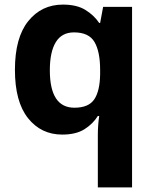

<svg xmlns="http://www.w3.org/2000/svg" viewBox="-20 -576 673 836"><path d="M406 11Q406 -31 412 -71H406Q385 -37 348 -13.5Q311 10 251 10Q159 10 102 -61.5Q45 -133 45 -272Q45 -412 103 -484Q161 -556 254 -556Q314 -556 351.5 -533Q389 -510 412 -476H416L429 -546H555V240H406ZM304 -107Q366 -107 390.5 -143.5Q415 -180 416 -253V-271Q416 -351 391.5 -393Q367 -435 302 -435Q249 -435 223 -392.5Q197 -350 197 -270Q197 -107 304 -107Z"/></svg>

Font: Noto Sans Bamum
Style: Bold
Weight: 700
Designer: Monotype Design Team
Foundry: Monotype Imaging Inc.
Version: Version 2.002; ttfautohint (v1.8.4.7-5d5b)